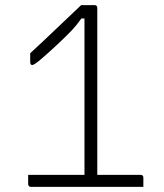

<svg xmlns="http://www.w3.org/2000/svg" viewBox="-20 -730 640 750"><path d="M90 -47H310V-658H298Q279 -631 260 -611Q241 -591 206 -558Q163 -518 138 -497Q113 -476 106 -476Q98 -476 98 -488V-522Q124 -546 149 -569.5Q174 -593 199 -617Q224 -640 248 -663.5Q272 -687 297 -710H349Q360 -710 360 -699V-47H529Q540 -47 540 -36V0H101Q96 0 93 -3Q90 -6 90 -11Z"/></svg>

Font: Recursive Mn Lnr St Lt
Style: Regular
Weight: 300
Monospace: yes
Version: Version 1.079;hotconv 1.0.112;makeotfexe 2.5.65598; ttfautoh